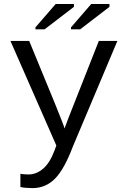

<svg xmlns="http://www.w3.org/2000/svg" viewBox="-20 -733 640 960"><path d="M142.6 207.5Q106.4 207.5 82 202.1V136.2Q100.6 139.2 123 139.2Q161.6 139.2 195.6 110.4Q229.5 81.5 252.9 18.6L261.7 -5.4L32.2 -528.3H126L254.9 -214.8Q299.3 -105.5 302.7 -90.8L322.8 -144.5L474.1 -528.3H566.9L344.2 0Q300.8 114.7 254.2 161.1Q207.5 207.5 142.6 207.5ZM335 -586.4V-596.2L436 -712.9H527.3V-698.7L380.9 -586.4ZM157.2 -586.4V-596.2L258.3 -712.9H349.6V-698.7L203.1 -586.4Z"/></svg>

Font: Liberation Mono
Style: Regular
Weight: 400
Monospace: yes
Designer: Steve Matteson
Foundry: Ascender Corporation
Version: Version 2.1.5